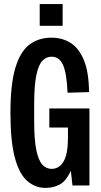

<svg xmlns="http://www.w3.org/2000/svg" viewBox="-20 -906 495 938"><path d="M203 12Q152 12 113 -22Q74 -56 52.5 -136Q31 -216 31 -355Q31 -496 55.5 -576Q80 -656 125 -689Q170 -722 231 -722Q285 -722 325.5 -696Q366 -670 390 -612Q414 -554 415 -456L310 -453Q306 -548 288 -588.5Q270 -629 232 -629Q206 -629 187 -609Q168 -589 157.5 -538.5Q147 -488 147 -398V-312Q147 -223 157.5 -172.5Q168 -122 187 -101.5Q206 -81 232 -81Q269 -81 290.5 -117Q312 -153 312 -234V-283H221V-376H417V0H334L326 -72Q303 -21 271.5 -4.5Q240 12 203 12ZM174 -780V-886H286V-780Z"/></svg>

Font: Special Gothic Condensed One
Style: Regular
Weight: 400
Designer: Alistair McCready
Foundry: Monolith
Version: Version 1.010; ttfautohint (v1.8.4.7-5d5b)